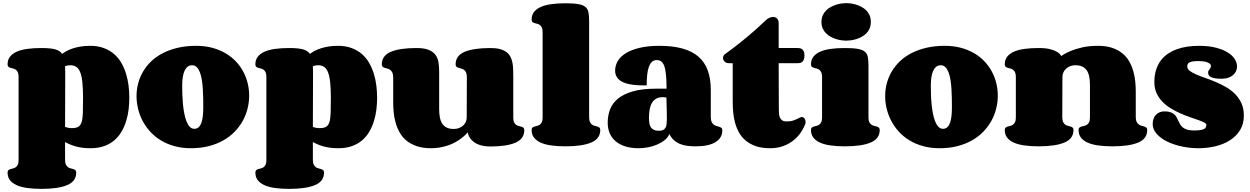

<svg xmlns="http://www.w3.org/2000/svg" viewBox="-20 -942 8047 1236"><path d="M812.5 -313Q812.5 -275.4 807.9 -236.8Q803.2 -198.2 792 -162.1Q780.8 -126 762.2 -94.2Q743.7 -62.5 716.1 -38.8Q688.5 -15.1 650.6 -1.5Q612.8 12.2 563.5 12.2Q507.8 12.2 467.5 0.5Q427.2 -11.2 398.9 -27.8V85.9Q398.9 106.4 404.3 117.4Q409.7 128.4 417.5 134Q425.3 139.6 434.8 141.8Q444.3 144 452.1 146.5Q460 148.9 465.3 153.6Q470.7 158.2 470.7 168.9Q470.7 224.6 413.1 249.3Q355.5 273.9 246.6 273.9Q194.3 273.9 153.8 268.1Q113.3 262.2 85.4 249.3Q57.6 236.3 43.2 216.6Q28.8 196.8 28.8 168.9Q28.8 158.2 33.9 153.6Q39.1 148.9 47.1 146.5Q55.2 144 64.2 142.1Q73.2 140.1 81.3 134.5Q89.4 128.9 94.5 118.4Q99.6 107.9 99.6 87.9V-446.8Q99.6 -466.3 94.5 -477.1Q89.4 -487.8 81.3 -493.4Q73.2 -499 64.2 -501Q55.2 -502.9 47.1 -505.4Q39.1 -507.8 33.9 -512.5Q28.8 -517.1 28.8 -527.8Q28.8 -555.7 43.2 -575.4Q57.6 -595.2 85.4 -608.2Q113.3 -621.1 153.8 -627Q194.3 -632.8 246.6 -632.8Q303.7 -632.8 334.7 -624.5Q365.7 -616.2 379.9 -595.2Q393.6 -605.5 411.1 -614.7Q428.7 -624 450.9 -631.1Q473.1 -638.2 500.2 -642.6Q527.3 -647 560.5 -647Q609.9 -647 647.9 -632.8Q686 -618.7 714.1 -594.5Q742.2 -570.3 761 -537.6Q779.8 -504.9 791.3 -467.8Q802.7 -430.7 807.6 -391.1Q812.5 -351.6 812.5 -313ZM398.9 -125Q409.2 -121.1 419.9 -119.1Q430.7 -117.2 441.9 -117.2Q469.2 -117.2 483.9 -125.7Q498.5 -134.3 505.4 -156.2Q512.2 -178.2 513.4 -215.8Q514.6 -253.4 514.6 -311Q514.6 -371.6 510.3 -412.4Q505.9 -453.1 496.1 -477.3Q486.3 -501.5 470.7 -511.7Q455.1 -522 432.6 -522Q423.8 -522 415 -520.5Q406.2 -519 398.9 -516.1Q399.9 -501 399.9 -483.9Q399.9 -466.8 399.9 -446.8Z M1209 12.2Q1150.9 12.2 1102.3 -1.5Q1053.7 -15.1 1014.9 -38.8Q976.1 -62.5 946.8 -94.7Q917.5 -127 897.9 -164.3Q878.4 -201.7 868.7 -242.2Q858.9 -282.7 858.9 -323.2Q858.9 -364.7 869.4 -405Q879.9 -445.3 901.1 -481.4Q922.4 -517.6 954.1 -547.9Q985.8 -578.1 1028.6 -600.1Q1071.3 -622.1 1124.8 -634.5Q1178.2 -647 1242.7 -647Q1299.3 -647 1346.4 -634.3Q1393.6 -621.6 1431.6 -599.4Q1469.7 -577.1 1498.3 -546.9Q1526.9 -516.6 1545.9 -481Q1564.9 -445.3 1574.5 -405.8Q1584 -366.2 1584 -326.2Q1584 -284.7 1573.7 -243.2Q1563.5 -201.7 1542.7 -164.1Q1522 -126.5 1490.7 -94.2Q1459.5 -62 1417.7 -38.3Q1376 -14.6 1323.7 -1.2Q1271.5 12.2 1209 12.2ZM1231 -112.8Q1247.1 -112.8 1258.1 -122.3Q1269 -131.8 1275.9 -149.9Q1282.7 -168 1285.6 -193.6Q1288.6 -219.2 1288.6 -251Q1288.6 -278.8 1288.1 -309.8Q1287.6 -340.8 1285.6 -370.8Q1283.7 -400.9 1279.3 -428.2Q1274.9 -455.6 1266.8 -476.6Q1258.8 -497.6 1246.6 -509.8Q1234.4 -522 1216.8 -522Q1199.7 -522 1187.7 -512.5Q1175.8 -502.9 1168 -485.8Q1160.2 -468.8 1156.5 -444.8Q1152.8 -420.9 1152.8 -392.1Q1152.8 -365.2 1153.8 -334Q1154.8 -302.7 1157.7 -271.7Q1160.6 -240.7 1166.3 -211.9Q1171.9 -183.1 1180.4 -161.1Q1189 -139.2 1201.4 -126Q1213.9 -112.8 1231 -112.8Z M2407.7 -313Q2407.7 -275.4 2403.1 -236.8Q2398.4 -198.2 2387.2 -162.1Q2376 -126 2357.4 -94.2Q2338.9 -62.5 2311.3 -38.8Q2283.7 -15.1 2245.8 -1.5Q2208 12.2 2158.7 12.2Q2103 12.2 2062.7 0.5Q2022.5 -11.2 1994.1 -27.8V85.9Q1994.1 106.4 1999.5 117.4Q2004.9 128.4 2012.7 134Q2020.5 139.6 2030 141.8Q2039.6 144 2047.4 146.5Q2055.2 148.9 2060.5 153.6Q2065.9 158.2 2065.9 168.9Q2065.9 224.6 2008.3 249.3Q1950.7 273.9 1841.8 273.9Q1789.6 273.9 1749 268.1Q1708.5 262.2 1680.7 249.3Q1652.8 236.3 1638.4 216.6Q1624 196.8 1624 168.9Q1624 158.2 1629.2 153.6Q1634.3 148.9 1642.3 146.5Q1650.4 144 1659.4 142.1Q1668.5 140.1 1676.5 134.5Q1684.6 128.9 1689.7 118.4Q1694.8 107.9 1694.8 87.9V-446.8Q1694.8 -466.3 1689.7 -477.1Q1684.6 -487.8 1676.5 -493.4Q1668.5 -499 1659.4 -501Q1650.4 -502.9 1642.3 -505.4Q1634.3 -507.8 1629.2 -512.5Q1624 -517.1 1624 -527.8Q1624 -555.7 1638.4 -575.4Q1652.8 -595.2 1680.7 -608.2Q1708.5 -621.1 1749 -627Q1789.6 -632.8 1841.8 -632.8Q1898.9 -632.8 1929.9 -624.5Q1960.9 -616.2 1975.1 -595.2Q1988.8 -605.5 2006.3 -614.7Q2023.9 -624 2046.1 -631.1Q2068.4 -638.2 2095.5 -642.6Q2122.6 -647 2155.8 -647Q2205.1 -647 2243.2 -632.8Q2281.2 -618.7 2309.3 -594.5Q2337.4 -570.3 2356.2 -537.6Q2375 -504.9 2386.5 -467.8Q2397.9 -430.7 2402.8 -391.1Q2407.7 -351.6 2407.7 -313ZM1994.1 -125Q2004.4 -121.1 2015.1 -119.1Q2025.9 -117.2 2037.1 -117.2Q2064.5 -117.2 2079.1 -125.7Q2093.8 -134.3 2100.6 -156.2Q2107.4 -178.2 2108.6 -215.8Q2109.9 -253.4 2109.9 -311Q2109.9 -371.6 2105.5 -412.4Q2101.1 -453.1 2091.3 -477.3Q2081.5 -501.5 2065.9 -511.7Q2050.3 -522 2027.8 -522Q2019 -522 2010.3 -520.5Q2001.5 -519 1994.1 -516.1Q1995.1 -501 1995.1 -483.9Q1995.1 -466.8 1995.1 -446.8Z M2985.4 -444.8Q2985.4 -464.8 2980 -476.1Q2974.6 -487.3 2966.6 -492.9Q2958.5 -498.5 2949.2 -500.7Q2939.9 -502.9 2931.9 -505.4Q2923.8 -507.8 2918.5 -512.5Q2913.1 -517.1 2913.1 -527.8Q2913.1 -583.5 2970.7 -608.2Q3028.3 -632.8 3137.2 -632.8Q3173.8 -632.8 3198.7 -626Q3223.6 -619.1 3240 -606.9Q3256.3 -594.7 3265.4 -577.6Q3274.4 -560.5 3278.6 -539.8Q3282.7 -519 3283.4 -495.6Q3284.2 -472.2 3284.2 -446.8V-185.1Q3284.2 -165.5 3289.3 -154.8Q3294.4 -144 3302.5 -138.4Q3310.5 -132.8 3319.6 -130.9Q3328.6 -128.9 3336.7 -126.5Q3344.7 -124 3349.9 -119.4Q3355 -114.7 3355 -104Q3355 -48.3 3298.6 -23.7Q3242.2 1 3137.2 1Q3111.3 1 3091.3 -2.9Q3071.3 -6.8 3056.4 -13.2Q3041.5 -19.5 3030.8 -27.6Q3020 -35.6 3012.7 -44.4Q2995.6 -64 2991.2 -89.8Q2965.8 -61 2931.2 -38.6Q2916.5 -28.8 2897.9 -19.8Q2879.4 -10.7 2857.4 -3.7Q2835.4 3.4 2809.8 7.8Q2784.2 12.2 2755.4 12.2Q2701.7 12.2 2662.6 -1.2Q2623.5 -14.6 2596.4 -37.1Q2569.3 -59.6 2552.7 -89.4Q2536.1 -119.1 2526.9 -151.9Q2517.6 -184.6 2514.4 -218Q2511.2 -251.5 2511.2 -281.7V-442.4Q2511.2 -462.9 2505.9 -474.4Q2500.5 -485.8 2492.2 -491.9Q2483.9 -498 2474.6 -500.2Q2465.3 -502.4 2457 -505.1Q2448.7 -507.8 2443.4 -512.5Q2438 -517.1 2438 -527.8Q2438 -583.5 2495.6 -608.2Q2553.2 -632.8 2662.1 -632.8Q2710.4 -632.8 2739.3 -621.1Q2768.1 -609.4 2783.2 -589.1Q2798.3 -568.8 2802.7 -541Q2807.1 -513.2 2807.1 -481V-239.7Q2807.1 -209.5 2811.8 -185.8Q2816.4 -162.1 2827.4 -145.5Q2838.4 -128.9 2856.4 -120.4Q2874.5 -111.8 2901.4 -111.8Q2918.5 -111.8 2933.6 -117.2Q2948.7 -122.6 2960 -132.3Q2971.2 -142.1 2977.8 -155.5Q2984.4 -168.9 2984.4 -185.1Z M3772.5 -188Q3772.5 -168 3777.8 -156.7Q3783.2 -145.5 3791 -139.9Q3798.8 -134.3 3808.3 -132.1Q3817.9 -129.9 3825.7 -127.4Q3833.5 -125 3838.9 -120.4Q3844.2 -115.7 3844.2 -105Q3844.2 -49.3 3786.6 -24.7Q3729 0 3620.1 0Q3567.9 0 3527.3 -5.9Q3486.8 -11.7 3459 -24.7Q3431.2 -37.6 3416.7 -57.4Q3402.3 -77.1 3402.3 -105Q3402.3 -115.7 3407.5 -120.4Q3412.6 -125 3420.7 -127.4Q3428.7 -129.9 3437.7 -131.8Q3446.8 -133.8 3454.8 -139.4Q3462.9 -145 3468 -155.5Q3473.1 -166 3473.1 -186V-734.9Q3473.1 -754.9 3468 -765.4Q3462.9 -775.9 3454.8 -781.5Q3446.8 -787.1 3437.7 -789.1Q3428.7 -791 3420.7 -793.5Q3412.6 -795.9 3407.5 -800.5Q3402.3 -805.2 3402.3 -815.9Q3402.3 -843.8 3416.7 -863.5Q3431.2 -883.3 3459 -896.2Q3486.8 -909.2 3527.3 -915Q3567.9 -920.9 3620.1 -920.9Q3672.9 -920.9 3703.1 -915.5Q3733.4 -910.2 3748.8 -897.2Q3764.2 -884.3 3768.3 -862.3Q3772.5 -840.3 3772.5 -807.1Z M4222.7 -100.1Q4238.8 -100.1 4248.8 -105.2Q4258.8 -110.4 4264.2 -119.9Q4269.5 -129.4 4271.2 -143.3Q4272.9 -157.2 4272.9 -174.8Q4272.9 -189.9 4272.5 -213.4Q4272 -236.8 4271.5 -259.3Q4270.5 -285.6 4270 -314Q4263.2 -314.9 4257.1 -315.7Q4251 -316.4 4245.1 -316.4Q4220.2 -316.4 4203.4 -306.4Q4186.5 -296.4 4176.3 -278.6Q4166 -260.7 4161.9 -236.6Q4157.7 -212.4 4157.7 -184.1Q4157.7 -167 4159.7 -151.6Q4161.6 -136.2 4168.5 -124.8Q4175.3 -113.3 4188.2 -106.7Q4201.2 -100.1 4222.7 -100.1ZM4458 0Q4433.1 0 4408.4 -2.7Q4383.8 -5.4 4361.6 -13.7Q4339.4 -22 4320.8 -37.6Q4302.2 -53.2 4289.1 -79.1Q4279.3 -56.2 4257.6 -39.1Q4235.8 -22 4208.3 -10.5Q4180.7 1 4150.1 6.6Q4119.6 12.2 4091.8 12.2Q4042.5 12.2 4005.4 0.5Q3968.3 -11.2 3942.9 -33Q3917.5 -54.7 3904.8 -85Q3892.1 -115.2 3892.1 -152.8Q3892.1 -197.3 3907 -237.1Q3921.9 -276.9 3957.8 -306.6Q3993.7 -336.4 4053.7 -353.8Q4113.8 -371.1 4204.1 -371.1H4271Q4271 -425.3 4267.3 -460.9Q4263.7 -496.6 4255.9 -517.6Q4248 -538.6 4236.3 -546.9Q4224.6 -555.2 4208 -555.2Q4189.5 -555.2 4177 -543.9Q4164.6 -532.7 4157 -511.5Q4149.4 -490.2 4146.2 -460.2Q4143.1 -430.2 4143.1 -392.1Q4122.1 -392.1 4098.9 -392.8Q4075.7 -393.6 4053 -396.5Q4030.3 -399.4 4010 -405.5Q3989.7 -411.6 3974.1 -422.1Q3958.5 -432.6 3949.2 -448.7Q3939.9 -464.8 3939.9 -487.8Q3939.9 -520 3956.8 -548.8Q3973.6 -577.6 4008.5 -599.4Q4043.5 -621.1 4097.2 -634Q4150.9 -647 4225.1 -647Q4311.5 -647 4374 -629.4Q4436.5 -611.8 4476.8 -576.7Q4517.1 -541.5 4536.4 -488Q4555.7 -434.6 4555.7 -362.8V-189.9Q4555.7 -168.9 4561.3 -157.2Q4566.9 -145.5 4575 -139.4Q4583 -133.3 4592.8 -130.9Q4602.5 -128.4 4610.6 -125.7Q4618.7 -123 4624.3 -118.4Q4629.9 -113.8 4629.9 -103Q4629.9 -54.2 4586.2 -27.1Q4542.5 0 4458 0Z M4993.7 -243.2Q4993.7 -227.1 4994.6 -212.2Q4995.6 -197.3 5000.5 -185.5Q5005.4 -173.8 5015.6 -167Q5025.9 -160.2 5043.9 -160.2Q5069.3 -160.2 5088.1 -166.7Q5106.9 -173.3 5127 -184.1Q5134.8 -188.5 5141.6 -188.5Q5152.8 -188.5 5159.4 -178.7Q5166 -168.9 5166 -156.7Q5166 -148.4 5163.6 -143.1Q5149.4 -106.9 5127.2 -78.1Q5105 -49.3 5075.9 -29.3Q5046.9 -9.3 5012.2 1.5Q4977.5 12.2 4938 12.2Q4883.3 12.2 4844.2 -1.7Q4805.2 -15.6 4778.3 -38.8Q4751.5 -62 4735.4 -92.5Q4719.2 -123 4710.7 -156.5Q4702.1 -189.9 4699.5 -223.9Q4696.8 -257.8 4696.8 -288.1V-535.2H4672.9Q4654.8 -535.2 4644.5 -545.7Q4634.3 -556.2 4634.3 -568.8Q4634.3 -584 4647.9 -594.2Q4705.1 -635.3 4752.4 -673.6Q4799.8 -711.9 4834 -742.2Q4874 -777.3 4905.8 -808.1Q4918.5 -820.8 4931.6 -826.9Q4944.8 -833 4957 -833Q4972.2 -833 4982.4 -822.8Q4992.7 -812.5 4992.7 -791V-632.8H5111.8Q5117.7 -632.8 5125.7 -632.1Q5133.8 -631.3 5141.1 -627Q5148.4 -622.6 5153.6 -613Q5158.7 -603.5 5158.7 -585.9Q5158.7 -566.9 5153.8 -556.6Q5148.9 -546.4 5141.6 -541.5Q5134.3 -536.6 5126.2 -535.9Q5118.2 -535.2 5111.8 -535.2H4992.7Z M5268.1 -800.8Q5268.1 -825.2 5276.6 -843.5Q5285.2 -861.8 5298.6 -875.2Q5312 -888.7 5329.3 -897.7Q5346.7 -906.7 5364.3 -912.1Q5381.8 -917.5 5398.2 -919.7Q5414.6 -921.9 5426.8 -921.9Q5439.9 -921.9 5456.8 -919.7Q5473.6 -917.5 5491.2 -912.1Q5508.8 -906.7 5525.9 -897.7Q5543 -888.7 5556.4 -875.2Q5569.8 -861.8 5577.9 -843.5Q5585.9 -825.2 5585.9 -800.8Q5585.9 -776.9 5577.9 -758.3Q5569.8 -739.7 5556.4 -726.6Q5543 -713.4 5525.9 -704.3Q5508.8 -695.3 5491.2 -689.9Q5473.6 -684.6 5456.8 -682.4Q5439.9 -680.2 5426.8 -680.2Q5414.6 -680.2 5398.2 -682.4Q5381.8 -684.6 5364.3 -689.9Q5346.7 -695.3 5329.3 -704.3Q5312 -713.4 5298.6 -726.6Q5285.2 -739.7 5276.6 -758.1Q5268.1 -776.4 5268.1 -800.8ZM5570.8 -186Q5570.8 -166.5 5576.2 -155.8Q5581.5 -145 5589.6 -139.4Q5597.7 -133.8 5606.9 -131.8Q5616.2 -129.9 5624.3 -127.4Q5632.3 -125 5637.7 -120.4Q5643.1 -115.7 5643.1 -105Q5643.1 -49.3 5585.4 -24.7Q5527.8 0 5418.9 0Q5366.2 0 5325.7 -5.9Q5285.2 -11.7 5257.3 -24.7Q5229.5 -37.6 5215.1 -57.4Q5200.7 -77.1 5200.7 -105Q5200.7 -115.7 5206.1 -120.4Q5211.4 -125 5219.2 -127.4Q5227.1 -129.9 5236.3 -131.8Q5245.6 -133.8 5253.4 -139.4Q5261.2 -145 5266.6 -155.5Q5272 -166 5272 -186V-446.8Q5272 -466.3 5266.6 -477.1Q5261.2 -487.8 5253.4 -493.4Q5245.6 -499 5236.3 -501Q5227.1 -502.9 5219.2 -505.4Q5211.4 -507.8 5206.1 -512.5Q5200.7 -517.1 5200.7 -527.8Q5200.7 -555.7 5215.1 -575.4Q5229.5 -595.2 5257.3 -608.2Q5285.2 -621.1 5325.7 -627Q5366.2 -632.8 5418.9 -632.8Q5471.7 -632.8 5502 -627.4Q5532.2 -622.1 5547.6 -609.1Q5563 -596.2 5566.9 -574.2Q5570.8 -552.2 5570.8 -519Z M6028.3 12.2Q5970.2 12.2 5921.6 -1.5Q5873 -15.1 5834.2 -38.8Q5795.4 -62.5 5766.1 -94.7Q5736.8 -127 5717.3 -164.3Q5697.8 -201.7 5688 -242.2Q5678.2 -282.7 5678.2 -323.2Q5678.2 -364.7 5688.7 -405Q5699.2 -445.3 5720.5 -481.4Q5741.7 -517.6 5773.4 -547.9Q5805.2 -578.1 5847.9 -600.1Q5890.6 -622.1 5944.1 -634.5Q5997.6 -647 6062 -647Q6118.7 -647 6165.8 -634.3Q6212.9 -621.6 6251 -599.4Q6289.1 -577.1 6317.6 -546.9Q6346.2 -516.6 6365.2 -481Q6384.3 -445.3 6393.8 -405.8Q6403.3 -366.2 6403.3 -326.2Q6403.3 -284.7 6393.1 -243.2Q6382.8 -201.7 6362.1 -164.1Q6341.3 -126.5 6310.1 -94.2Q6278.8 -62 6237.1 -38.3Q6195.3 -14.6 6143.1 -1.2Q6090.8 12.2 6028.3 12.2ZM6050.3 -112.8Q6066.4 -112.8 6077.4 -122.3Q6088.4 -131.8 6095.2 -149.9Q6102.1 -168 6105 -193.6Q6107.9 -219.2 6107.9 -251Q6107.9 -278.8 6107.4 -309.8Q6106.9 -340.8 6105 -370.8Q6103 -400.9 6098.6 -428.2Q6094.2 -455.6 6086.2 -476.6Q6078.1 -497.6 6065.9 -509.8Q6053.7 -522 6036.1 -522Q6019 -522 6007.1 -512.5Q5995.1 -502.9 5987.3 -485.8Q5979.5 -468.8 5975.8 -444.8Q5972.2 -420.9 5972.2 -392.1Q5972.2 -365.2 5973.1 -334Q5974.1 -302.7 5977.1 -271.7Q5980 -240.7 5985.6 -211.9Q5991.2 -183.1 5999.8 -161.1Q6008.3 -139.2 6020.8 -126Q6033.2 -112.8 6050.3 -112.8Z M6818.4 -188Q6818.4 -168 6823.7 -156.7Q6829.1 -145.5 6837.2 -139.9Q6845.2 -134.3 6854.5 -132.1Q6863.8 -129.9 6871.8 -127.4Q6879.9 -125 6885.3 -120.4Q6890.6 -115.7 6890.6 -105Q6890.6 -49.3 6833 -24.7Q6775.4 0 6666.5 0Q6613.8 0 6573.2 -5.9Q6532.7 -11.7 6504.9 -24.7Q6477.1 -37.6 6462.6 -57.4Q6448.2 -77.1 6448.2 -105Q6448.2 -115.7 6453.6 -120.4Q6459 -125 6466.8 -127.4Q6474.6 -129.9 6483.9 -131.8Q6493.2 -133.8 6501 -139.4Q6508.8 -145 6514.2 -155.5Q6519.5 -166 6519.5 -186V-446.8Q6519.5 -466.3 6514.2 -477.1Q6508.8 -487.8 6501 -493.4Q6493.2 -499 6483.9 -501Q6474.6 -502.9 6466.8 -505.4Q6459 -507.8 6453.6 -512.5Q6448.2 -517.1 6448.2 -527.8Q6448.2 -555.7 6462.6 -575.4Q6477.1 -595.2 6504.9 -608.2Q6532.7 -621.1 6573.2 -627Q6613.8 -632.8 6666.5 -632.8Q6714.4 -632.8 6742.7 -624.8Q6771 -616.7 6786.6 -606.9Q6804.7 -595.2 6811.5 -581.1Q6836.9 -599.1 6872.1 -613.8Q6902.3 -626.5 6946 -636.7Q6989.7 -647 7048.3 -647Q7102.1 -647 7140.9 -633.5Q7179.7 -620.1 7206.8 -597.4Q7233.9 -574.7 7250.5 -544.7Q7267.1 -514.6 7276.1 -481.9Q7285.2 -449.2 7288.3 -415.8Q7291.5 -382.3 7291.5 -352.1V-190.4Q7291.5 -169.9 7296.9 -158.4Q7302.2 -147 7310.5 -140.9Q7318.8 -134.8 7328.4 -132.6Q7337.9 -130.4 7346.2 -127.7Q7354.5 -125 7359.9 -120.4Q7365.2 -115.7 7365.2 -105Q7365.2 -49.3 7307.9 -24.7Q7250.5 0 7141.6 0Q7088.9 0 7048.3 -5.9Q7007.8 -11.7 6980 -24.7Q6952.1 -37.6 6937.7 -57.4Q6923.3 -77.1 6923.3 -105Q6923.3 -115.7 6928.7 -120.4Q6934.1 -125 6942.4 -127.4Q6950.7 -129.9 6960 -131.8Q6969.2 -133.8 6977.5 -139.4Q6985.8 -145 6991.2 -155.5Q6996.6 -166 6996.6 -186V-394.5Q6996.6 -424.8 6991.9 -448.5Q6987.3 -472.2 6976.3 -488.5Q6965.3 -504.9 6947.3 -513.4Q6929.2 -522 6902.3 -522Q6885.3 -522 6870.1 -516.4Q6855 -510.7 6843.8 -500.7Q6832.5 -490.7 6825.9 -476.8Q6819.3 -462.9 6819.3 -446.8Z M7775.4 -519Q7775.4 -530.3 7754.9 -539.6Q7734.4 -548.8 7692.4 -548.8Q7670.9 -548.8 7657.5 -546.4Q7644 -543.9 7636.2 -539.6Q7628.4 -535.2 7625.7 -528.8Q7623 -522.5 7623 -514.2Q7623 -498 7638.7 -486.1Q7654.3 -474.1 7679.9 -462.9Q7705.6 -451.7 7738.3 -440.4Q7771 -429.2 7805.2 -414.8Q7839.4 -400.4 7872.1 -381.6Q7904.8 -362.8 7930.4 -337.2Q7956.1 -311.5 7971.7 -277.3Q7987.3 -243.2 7987.3 -198.2Q7987.3 -143.1 7962.2 -103.3Q7937 -63.5 7896 -37.8Q7855 -12.2 7802.5 0Q7750 12.2 7695.3 12.2Q7640.1 12.2 7587.2 0.7Q7534.2 -10.7 7492.7 -31.2Q7451.2 -51.8 7425.8 -80.6Q7400.4 -109.4 7400.4 -144Q7400.4 -164.6 7406.7 -179.9Q7413.1 -195.3 7423.6 -205.3Q7434.1 -215.3 7447.8 -220.2Q7461.4 -225.1 7476.1 -225.1Q7499.5 -225.1 7514.6 -219.7Q7529.8 -214.4 7539.3 -205.8Q7548.8 -197.3 7554.7 -186.3Q7560.5 -175.3 7565.9 -163.6Q7571.3 -151.9 7577.6 -140.9Q7584 -129.9 7594.7 -121.3Q7605.5 -112.8 7622.3 -107.4Q7639.2 -102.1 7665 -102.1Q7706.5 -102.1 7726.3 -109.4Q7746.1 -116.7 7746.1 -138.2Q7746.1 -146 7731.7 -153.6Q7717.3 -161.1 7693.8 -169.4Q7670.4 -177.7 7640.1 -188Q7609.9 -198.2 7578.6 -212.2Q7547.4 -226.1 7517.1 -244.4Q7486.8 -262.7 7463.4 -286.9Q7439.9 -311 7425.5 -342.3Q7411.1 -373.5 7411.1 -413.1Q7411.1 -456.5 7421.9 -491Q7432.6 -525.4 7451.9 -551.5Q7471.2 -577.6 7498 -595.7Q7524.9 -613.8 7556.6 -625.2Q7588.4 -636.7 7624 -641.8Q7659.7 -647 7697.3 -647Q7762.2 -647 7808.6 -634.8Q7855 -622.6 7885 -603.5Q7915 -584.5 7929.2 -560.8Q7943.4 -537.1 7943.4 -514.2Q7943.4 -498 7936.8 -483.6Q7930.2 -469.2 7917.5 -458.5Q7904.8 -447.8 7886.7 -441.4Q7868.7 -435.1 7845.2 -435.1Q7818.8 -435.1 7802 -438Q7785.2 -440.9 7775.1 -446Q7765.1 -451.2 7761.2 -458.3Q7757.3 -465.3 7757.3 -474.1Q7757.3 -482.9 7760.3 -487.3Q7763.2 -491.7 7766.4 -495.8Q7769.5 -500 7772.5 -504.9Q7775.4 -509.8 7775.4 -519Z"/></svg>

Font: Corben
Style: Bold
Weight: 700
Designer: vernon adams
Foundry: vernon adams
Version: Version 1.101; ttfautohint (v1.6)